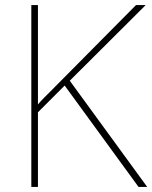

<svg xmlns="http://www.w3.org/2000/svg" viewBox="-20 -734 598 754"><path d="M558 0H524L234 -398L129 -293V0H103V-714H129V-324Q140 -337 153 -350Q166 -363 179 -376L514 -714H552L254 -417Z"/></svg>

Font: Noto Sans Myanmar Thin
Style: Regular
Weight: 100
Designer: Monotype Design Team
Foundry: Monotype Imaging Inc.
Version: Version 2.107; ttfautohint (v1.8.4.7-5d5b)